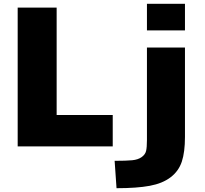

<svg xmlns="http://www.w3.org/2000/svg" viewBox="-20 -770 1076 1010"><path d="M753 -610V-750H953V-610ZM753 -34V-520H953V-50Q953 30 936.5 80Q920 130 877.5 162.5Q835 195 767.5 207.5Q700 220 593 220L583 76Q644 76 675 73Q706 70 725 56.5Q744 43 748.5 24Q753 5 753 -34ZM278 -730V-165H573V0H73V-730Z"/></svg>

Font: Mplus 1p Black
Style: Regular
Weight: 900
Version: Version 1.061